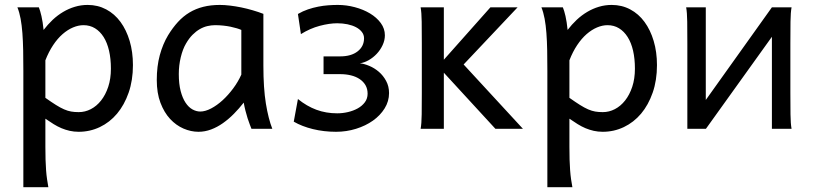

<svg xmlns="http://www.w3.org/2000/svg" viewBox="-20 -528 3338 787"><path d="M75.7 -236.8Q75.7 -282.2 75 -321Q74.2 -359.9 71.8 -392.3Q69.3 -424.8 64.5 -451.2Q59.6 -477.5 51.3 -498H139.2Q144.5 -485.4 149.9 -462.2Q155.3 -439 158.7 -405.3Q175.8 -427.7 196 -446.8Q216.3 -465.8 239 -479.2Q261.7 -492.7 286.9 -500.2Q312 -507.8 339.4 -507.8Q380.9 -507.8 415.3 -489.5Q449.7 -471.2 473.9 -438.2Q498 -405.3 511.5 -360.1Q524.9 -314.9 524.9 -261.2Q524.9 -198.7 507.3 -148.2Q489.7 -97.7 459.7 -62Q429.7 -26.4 389.2 -7.1Q348.6 12.2 302.7 12.2Q283.2 12.2 265.9 8.3Q248.5 4.4 232.2 -2.4Q215.8 -9.3 199.7 -19.3Q183.6 -29.3 166 -41.5V73.2Q166 102.5 166.7 126.2Q167.5 149.9 168.9 169.9Q170.4 189.9 172.9 206.8Q175.3 223.6 178.2 239.3H75.7ZM302.7 -68.4Q328.6 -68.4 352.3 -80.6Q376 -92.8 394.3 -116Q412.6 -139.2 423.6 -172.1Q434.6 -205.1 434.6 -246.6Q434.6 -287.1 427 -320.1Q419.4 -353 404.8 -376.2Q390.1 -399.4 369.4 -412.1Q348.6 -424.8 322.3 -424.8Q301.3 -424.8 279.3 -415.5Q257.3 -406.2 236.6 -388.2Q215.8 -370.1 197.8 -343Q179.7 -315.9 166 -280.8V-127Q190.9 -109.4 209.2 -97.9Q227.5 -86.4 242.7 -79.8Q257.8 -73.2 271.7 -70.8Q285.6 -68.4 302.7 -68.4Z M1059.6 -258.8Q1059.6 -166.5 1069.8 -103.8Q1080.1 -41 1096.2 0H1010.7Q1008.3 -6.3 1003.9 -17.6Q999.5 -28.8 994.9 -43.2Q990.2 -57.6 986.1 -74.2Q981.9 -90.8 979 -107.4Q960 -83 938.7 -61.5Q917.5 -40 894 -23.4Q870.6 -6.8 845.2 2.7Q819.8 12.2 793.5 12.2Q762.7 12.2 732.2 -1Q701.7 -14.2 677.2 -40.5Q652.8 -66.9 637.7 -106.7Q622.6 -146.5 622.6 -200.2Q622.6 -256.3 635 -302Q647.5 -347.7 668.9 -383.3Q688 -414.6 709.5 -438Q731 -461.4 756.6 -476.8Q782.2 -492.2 813 -500Q843.8 -507.8 881.3 -507.8Q899.9 -507.8 922.6 -505.1Q945.3 -502.4 969 -497.6Q992.7 -492.7 1016.1 -485.8Q1039.6 -479 1059.6 -471.2ZM861.8 -424.8Q846.2 -424.8 830.3 -421.1Q814.5 -417.5 799.1 -408.7Q783.7 -399.9 769.3 -385.5Q754.9 -371.1 742.2 -349.1Q729 -326.7 720.9 -293.2Q712.9 -259.8 712.9 -224.6Q712.9 -184.1 720.5 -155Q728 -126 740.5 -107.2Q752.9 -88.4 768.8 -79.6Q784.7 -70.8 800.8 -70.8Q821.3 -70.8 845.5 -83.5Q869.6 -96.2 892.6 -117.2Q915.5 -138.2 935.8 -165.5Q956.1 -192.9 969.2 -222.2V-405.3Q961.9 -408.7 950.4 -412.1Q939 -415.5 925 -418.5Q911.1 -421.4 894.8 -423.1Q878.4 -424.8 861.8 -424.8Z M1357.4 12.2Q1307.6 12.2 1262.7 1.2Q1217.8 -9.8 1184.1 -29.3L1201.2 -122.1Q1237.3 -92.8 1276.9 -78.1Q1316.4 -63.5 1362.3 -63.5Q1384.3 -63.5 1406.2 -68.6Q1428.2 -73.7 1446.3 -83.7Q1464.4 -93.8 1475.6 -108.9Q1486.8 -124 1486.8 -144Q1486.8 -163.6 1478.3 -178.5Q1469.7 -193.4 1454.6 -203.6Q1439.5 -213.9 1418.9 -219Q1398.4 -224.1 1374.5 -224.1H1306.2V-296.9H1374.5Q1419.4 -296.9 1445.8 -317.4Q1472.2 -337.9 1472.2 -371.1Q1472.2 -385.7 1463.1 -397.2Q1454.1 -408.7 1439.2 -416.5Q1424.3 -424.3 1404.3 -428.5Q1384.3 -432.6 1362.3 -432.6Q1330.1 -432.6 1290.5 -422.1Q1251 -411.6 1213.4 -388.2L1201.2 -470.7Q1221.2 -482.4 1242.2 -489.5Q1263.2 -496.6 1284.2 -500.7Q1305.2 -504.9 1325.4 -506.3Q1345.7 -507.8 1364.7 -507.8Q1399.9 -507.8 1434.6 -498.5Q1469.2 -489.3 1496.6 -472.9Q1523.9 -456.5 1540.8 -433.6Q1557.6 -410.6 1557.6 -383.3Q1557.6 -362.8 1548.3 -343Q1539.1 -323.2 1524.4 -307.6Q1509.8 -292 1491.5 -281.5Q1473.1 -271 1455.1 -268.6Q1473.1 -266.6 1494.1 -257.8Q1515.1 -249 1533 -233.6Q1550.8 -218.3 1562.7 -196.3Q1574.7 -174.3 1574.7 -146.5Q1574.7 -112.8 1556.6 -83.7Q1538.6 -54.7 1508.5 -33.4Q1478.5 -12.2 1439.2 0Q1399.9 12.2 1357.4 12.2Z M1799.3 -283.2 1990.2 -498H2101.6L1880.4 -263.7L2123.5 0H2010.7L1799.3 -230V0H1704.1Q1708 -20.5 1708.5 -59.1Q1709 -97.7 1709 -148.4V-349.6Q1709 -400.4 1708.5 -439Q1708 -477.5 1704.1 -498H1799.3Z M2223.6 -236.8Q2223.6 -282.2 2222.9 -321Q2222.2 -359.9 2219.7 -392.3Q2217.3 -424.8 2212.4 -451.2Q2207.5 -477.5 2199.2 -498H2287.1Q2292.5 -485.4 2297.9 -462.2Q2303.2 -439 2306.6 -405.3Q2323.7 -427.7 2344 -446.8Q2364.3 -465.8 2387 -479.2Q2409.7 -492.7 2434.8 -500.2Q2460 -507.8 2487.3 -507.8Q2528.8 -507.8 2563.2 -489.5Q2597.7 -471.2 2621.8 -438.2Q2646 -405.3 2659.4 -360.1Q2672.9 -314.9 2672.9 -261.2Q2672.9 -198.7 2655.3 -148.2Q2637.7 -97.7 2607.7 -62Q2577.6 -26.4 2537.1 -7.1Q2496.6 12.2 2450.7 12.2Q2431.2 12.2 2413.8 8.3Q2396.5 4.4 2380.1 -2.4Q2363.8 -9.3 2347.7 -19.3Q2331.5 -29.3 2314 -41.5V73.2Q2314 102.5 2314.7 126.2Q2315.4 149.9 2316.9 169.9Q2318.4 189.9 2320.8 206.8Q2323.2 223.6 2326.2 239.3H2223.6ZM2450.7 -68.4Q2476.6 -68.4 2500.2 -80.6Q2523.9 -92.8 2542.2 -116Q2560.5 -139.2 2571.5 -172.1Q2582.5 -205.1 2582.5 -246.6Q2582.5 -287.1 2575 -320.1Q2567.4 -353 2552.7 -376.2Q2538.1 -399.4 2517.3 -412.1Q2496.6 -424.8 2470.2 -424.8Q2449.2 -424.8 2427.2 -415.5Q2405.3 -406.2 2384.5 -388.2Q2363.8 -370.1 2345.7 -343Q2327.6 -315.9 2314 -280.8V-127Q2338.9 -109.4 2357.2 -97.9Q2375.5 -86.4 2390.6 -79.8Q2405.8 -73.2 2419.7 -70.8Q2433.6 -68.4 2450.7 -68.4Z M3205.1 -462.4 2873.5 0 2813 -34.2 3144 -498ZM2873 -498V0H2797.4V-349.1Q2797.4 -399.9 2796.9 -438.7Q2796.4 -477.5 2792.5 -498ZM3144 0V-498H3224.6Q3220.7 -477.5 3220.2 -438.7Q3219.7 -399.9 3219.7 -349.1V-148.9Q3219.7 -98.1 3220.2 -59.3Q3220.7 -20.5 3224.6 0Z"/></svg>

Font: Andika DR AuSIL
Style: Regular
Weight: 400
Designer: Annie Olsen & Victor Gaultney
Foundry: SIL International
Version: Version 0.003